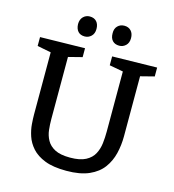

<svg xmlns="http://www.w3.org/2000/svg" viewBox="-127 -990 1002 1106"><g transform="rotate(15 373.5 -437.0)"><path d="M455 -695 722 -700V-647L640 -626V-268Q640 -215 628 -165.5Q616 -116 587 -76.5Q558 -37 505 -13.5Q452 10 370 10Q291 10 241.5 -9.5Q192 -29 164 -60.5Q136 -92 124 -128.5Q112 -165 109.5 -198.5Q107 -232 107 -256V-626L25 -642V-695L292 -700V-647L210 -626V-256Q210 -224 213.5 -191.5Q217 -159 232.5 -131Q248 -103 280.5 -86Q313 -69 371 -69Q430 -69 464 -87Q498 -105 513.5 -134.5Q529 -164 533 -198.5Q537 -233 537 -268V-627L455 -642ZM478 -765Q452 -765 437.5 -780.5Q423 -796 423 -824Q422 -852 438 -868Q454 -884 478 -884Q503 -884 518 -868Q533 -852 533 -824Q533 -796 516.5 -780.5Q500 -765 478 -765ZM272 -765Q246 -765 232 -780.5Q218 -796 217 -824Q217 -852 233 -868Q249 -884 272 -884Q298 -884 312.5 -868Q327 -852 327 -824Q327 -796 310.5 -780.5Q294 -765 272 -765Z"/></g></svg>

Font: Bitter Medium
Style: Regular
Weight: 500
Designer: Sol Matas, and Bitter project Authors
Foundry: Sol Matas
Version: Version 2.001